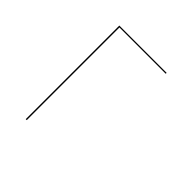

<svg xmlns="http://www.w3.org/2000/svg" viewBox="-23 -561 531 531"><g transform="rotate(-45 243.0 -295.5)"><path d="M422.5 -384H60V-388H426V-203H422.5Z"/></g></svg>

Font: Bodoni* 48pt
Style: Bold
Weight: 700
Version: Version 2.3